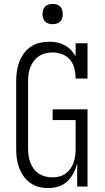

<svg xmlns="http://www.w3.org/2000/svg" viewBox="-20 -957 540 985"><path d="M226 8Q202 8 178 1.5Q154 -5 134 -19.5Q114 -34 100 -54.5Q86 -75 77.5 -98Q69 -121 66 -145.5Q63 -170 63 -195V-540Q63 -565 66.5 -590Q70 -615 78.5 -638.5Q87 -662 102 -682.5Q117 -703 137.5 -717Q158 -731 182.5 -737Q207 -743 232 -743Q253 -743 273 -739Q293 -735 311 -725.5Q329 -716 343.5 -701Q358 -686 368 -669V-735H429V-554H368Q368 -579 362 -604.5Q356 -630 340 -649.5Q324 -669 299.5 -678.5Q275 -688 250 -688Q232 -688 213.5 -683.5Q195 -679 180 -669Q165 -659 153.5 -644Q142 -629 135.5 -612Q129 -595 126.5 -576.5Q124 -558 124 -540V-195Q124 -177 126.5 -158.5Q129 -140 135.5 -123Q142 -106 153 -91Q164 -76 179.5 -66Q195 -56 213 -51.5Q231 -47 249 -47Q267 -47 284.5 -51.5Q302 -56 316.5 -66.5Q331 -77 341.5 -92Q352 -107 358 -124Q364 -141 366 -159Q368 -177 368 -195V-341H250V-396H429V0H376V-118Q369 -92 356.5 -68Q344 -44 324.5 -26Q305 -8 279 0Q253 8 226 8ZM250 -833Q239 -833 229 -836Q219 -839 211.5 -846.5Q204 -854 201 -864Q198 -874 198 -885Q198 -896 201 -906Q204 -916 211.5 -923.5Q219 -931 229 -934Q239 -937 250 -937Q261 -937 271 -934Q281 -931 288.5 -923.5Q296 -916 299 -906Q302 -896 302 -885Q302 -874 299 -864Q296 -854 288.5 -846.5Q281 -839 271 -836Q261 -833 250 -833Z"/></svg>

Font: Iosevka Slab Light
Style: Regular
Weight: 300
Monospace: yes
Designer: Belleve Invis
Foundry: Belleve Invis
Version: Version 11.1.0; ttfautohint (v1.8.3)